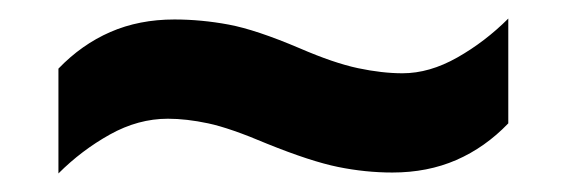

<svg xmlns="http://www.w3.org/2000/svg" viewBox="-20 -456 612 207"><path d="M268 -301Q228 -318 204.5 -323Q181 -328 161 -328Q129 -328 98.5 -311Q68 -294 43 -269V-382Q68 -408 99 -421.5Q130 -435 168 -435Q197 -435 226.5 -429.5Q256 -424 303 -404Q340 -388 366 -382.5Q392 -377 414 -377Q443 -377 473 -394Q503 -411 528 -436V-323Q503 -297 472 -283.5Q441 -270 403 -270Q374 -270 344.5 -276Q315 -282 268 -301Z"/></svg>

Font: Noto Sans Malayalam
Style: Regular
Weight: 400
Designer: Jelle Bosma - Monotype Design Team
Foundry: Monotype Imaging Inc.
Version: Version 2.103